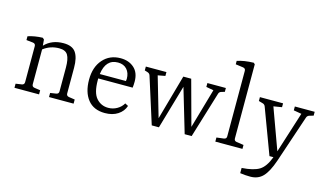

<svg xmlns="http://www.w3.org/2000/svg" viewBox="-94 -960 2481 1455"><g transform="rotate(15 1146.0 -232.5)"><path d="M502 0H309.1V-32.2L354 -39.1Q375 -42 375 -62V-249Q375 -315.9 356.9 -346.4Q338.9 -377 289.1 -377Q219.2 -377 165 -335V-62Q165 -42 185.1 -39.1L231 -32.2V0H38.1V-32.2L84 -39.1Q105 -42 105 -62V-344.2Q105 -364.3 85 -367.2L32.2 -373V-402.8Q84 -419.9 147 -421.9L159.2 -411.1L163.1 -363.8Q219.2 -422.9 311 -422.9Q379.9 -422.9 407.5 -382.8Q435.1 -342.8 435.1 -263.2V-62Q435.1 -42 456.1 -39.1L502 -32.2Z M747.1 -388.2Q651.9 -388.2 635.7 -268.1H840.8Q842.8 -282.2 842.8 -286.1Q842.8 -332 817.4 -360.1Q792 -388.2 747.1 -388.2ZM758.8 -424.8Q822.8 -424.8 864.3 -387.9Q905.8 -351.1 905.8 -280.8Q905.8 -254.9 902.8 -232.9H632.8V-217.8Q632.8 -120.6 669.4 -78.9Q706.1 -37.1 762.7 -37.1Q799.8 -37.1 831.3 -55.2Q862.8 -73.2 879.9 -103L904.8 -89.8Q890.6 -45.9 849.4 -19Q808.1 7.8 748 7.8Q660.2 7.8 614 -50Q567.9 -107.9 567.9 -206.5Q567.9 -305.2 620.4 -365Q672.9 -424.8 758.8 -424.8Z M958 -413.1H1119.6V-382.8L1062 -372.1L1152.8 -60.1L1252 -413.1H1314L1409.7 -61L1499 -372.1L1440.9 -382.8V-413.1H1585.9V-382.8L1562 -376Q1543.9 -371.1 1540 -356L1429.7 5.9H1375L1272.9 -338.9L1172.9 5.9H1116.7L1002 -356Q997.1 -371.1 980 -376L958 -382.8Z M1751 -62Q1751 -42 1770.5 -39.1L1826.7 -30.8V0H1613.8V-32.2L1669.9 -39.1Q1690.9 -42 1690.9 -61V-576.2Q1690.9 -595.2 1669.9 -598.1L1611.8 -606V-632.8Q1665 -650.9 1740.7 -652.8L1751 -643.1Z M1853 -413.1H2034.7V-382.8L1969.7 -372.1L2086.9 -50.8L2189 -372.1L2127 -382.8V-413.1H2282.7V-382.8L2252 -374Q2234.9 -369.1 2230 -353L2105 19Q2074.2 108.9 2036.6 148.4Q1999 188 1938 188Q1899.9 188 1857.9 182.1V141.1Q1949.7 135.3 1994.9 107.7Q2040 80.1 2069.8 0H2038.6L1905.8 -355Q1899.9 -370.1 1883.8 -374L1853 -382.8Z"/></g></svg>

Font: Yrsa-Light
Style: Regular
Weight: 300
Designer: Anna Giedrys (Yrsa+Rasa design), David Brezina (Yrsa art-direction, Rasa art-direction, design)
Foundry: Rosetta Type Foundry
Version: Version 1.001;PS 1.1;hotconv 1.0.88;makeotf.lib2.5.647800